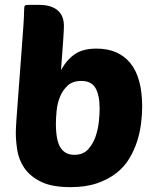

<svg xmlns="http://www.w3.org/2000/svg" viewBox="-20 -760 640 790"><path d="M270 10Q193 10 148 -12.5Q103 -35 80 -69Q57 -103 51 -142.5Q45 -182 45 -215Q45 -228 47.5 -266Q50 -304 54 -354Q58 -404 62 -460.5Q66 -517 70 -567.5Q74 -618 76.5 -657Q79 -696 79 -711Q79 -733 82 -736.5Q85 -740 100 -740H139Q169 -740 189 -733Q209 -726 221 -714Q233 -702 238 -686.5Q243 -671 243 -653Q243 -636 239.5 -587Q236 -538 231 -472Q257 -517 290 -538.5Q323 -560 377 -560Q468 -560 516.5 -500Q565 -440 565 -321Q565 -290 560.5 -253Q556 -216 544.5 -179.5Q533 -143 512.5 -108.5Q492 -74 459 -48Q426 -22 379.5 -6Q333 10 270 10ZM315 -427Q279 -427 258.5 -408Q238 -389 227 -362Q216 -335 213 -304.5Q210 -274 210 -251Q210 -182 229 -152.5Q248 -123 286 -123Q322 -123 342.5 -145.5Q363 -168 373.5 -199Q384 -230 387 -262Q390 -294 390 -312Q390 -368 373 -397.5Q356 -427 315 -427Z"/></svg>

Font: Poetsen One
Style: Regular
Weight: 400
Designer: Pablo Impallari, Rodrigo Fuenzalida
Foundry: Pablo Impallari, Rodrigo Fuenzalida
Version: Version 1.001; ttfautohint (v0.93) -l 8 -r 50 -G 200 -x 14 -